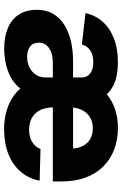

<svg xmlns="http://www.w3.org/2000/svg" viewBox="152 -742 600 945"><g transform="rotate(90 452.5 -270.0)"><path d="M219.7 9.8Q162.1 9.8 119.1 -8.1Q76.2 -25.9 52.5 -61.8Q28.8 -97.7 28.8 -150.9Q28.8 -197.3 48.6 -231Q68.4 -264.6 103.3 -286.4Q138.2 -308.1 183.8 -318.6Q229.5 -329.1 281.7 -329.1H750L712.4 -305.2Q713.9 -342.8 702.4 -369.9Q690.9 -397 668.2 -411.6Q645.5 -426.3 612.3 -426.3Q579.1 -426.3 556.2 -411.6Q533.2 -397 521 -370.8Q508.8 -344.7 508.8 -309.1V-237.3Q508.8 -194.8 522.5 -167.2Q536.1 -139.6 561 -126.2Q585.9 -112.8 619.1 -112.8Q642.6 -112.8 661.4 -119.4Q680.2 -126 693.6 -138.7Q707 -151.4 713.9 -168.9L869.6 -164.6Q859.9 -111.8 826.4 -72.3Q793 -32.7 739.7 -11.2Q686.5 10.3 615.7 10.3Q564.9 10.3 522.5 -2.9Q480 -16.1 447.8 -40.3Q415.5 -64.5 395.5 -98.6L398.4 -445.3Q420.9 -478 452.1 -501.5Q483.4 -524.9 523.2 -537.4Q563 -549.8 610.4 -549.8Q668 -549.8 716.1 -531.5Q764.2 -513.2 799.6 -478Q835 -442.9 854.2 -391.4Q873.5 -339.8 873.5 -272.9V-229.5H291.5Q256.8 -229.5 234.4 -220.2Q211.9 -210.9 201.2 -195.3Q190.4 -179.7 190.4 -161.1Q190.4 -131.8 210 -117.4Q229.5 -103 260.3 -103Q289.1 -103 312 -114.5Q335 -126 348.4 -146.2Q361.8 -166.5 361.8 -193.4V-370.6Q361.8 -389.2 352.8 -402.1Q343.8 -415 326.9 -421.9Q310.1 -428.7 286.6 -428.7Q263.2 -428.7 245.1 -421.9Q227.1 -415 215.6 -402.3Q204.1 -389.6 199.7 -372.6L44.9 -390.1Q55.2 -437.5 86.2 -473.4Q117.2 -509.3 168.2 -529.5Q219.2 -549.8 288.1 -549.8Q354 -549.8 397 -529.3Q439.9 -508.8 462.4 -471.7Q484.9 -434.6 487.8 -383.3L483.9 -99.6H432.6Q420.9 -71.3 399.2 -50.5Q377.4 -29.8 348.9 -16.6Q320.3 -3.4 287.1 3.2Q253.9 9.8 219.7 9.8Z"/></g></svg>

Font: Inter 16pt ExtraBold
Style: Regular
Weight: 800
Version: Version 4.001;git-66647c0bb